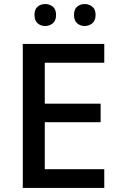

<svg xmlns="http://www.w3.org/2000/svg" viewBox="-20 -932 595 952"><path d="M497 0H93V-714H497V-621H202V-418H479V-326H202V-93H497ZM151 -858Q151 -886 166.5 -899Q182 -912 204 -912Q226 -912 242 -899Q258 -886 258 -858Q258 -830 242 -816.5Q226 -803 204 -803Q182 -803 166.5 -816.5Q151 -830 151 -858ZM347 -858Q347 -886 362.5 -899Q378 -912 400 -912Q421 -912 437.5 -899Q454 -886 454 -858Q454 -830 437.5 -816.5Q421 -803 400 -803Q378 -803 362.5 -816.5Q347 -830 347 -858Z"/></svg>

Font: Noto Sans Lao Medium
Style: Regular
Weight: 500
Designer: Monotype Design Team
Foundry: Monotype Imaging Inc.
Version: Version 2.003; ttfautohint (v1.8.4.7-5d5b)